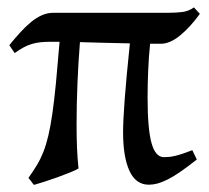

<svg xmlns="http://www.w3.org/2000/svg" viewBox="-20 -489 571 524"><path d="M517.1 -53.7Q491.2 -33.2 471.7 -19.8Q452.1 -6.3 436.8 1.2Q421.4 8.8 409.2 12Q397 15.1 386.2 15.1Q350.6 15.1 333.3 -22.7Q315.9 -60.5 315.9 -127.9Q315.9 -159.2 320.3 -218Q324.7 -276.9 334.5 -370.6Q300.8 -371.1 268.3 -372.1Q235.8 -373 198.2 -374Q193.8 -319.8 191.4 -262Q189 -204.1 189 -148.9Q189 -113.8 190.2 -85Q191.4 -56.2 194.3 -29.3Q187.5 -24.9 171.9 -18.6Q156.2 -12.2 137.9 -5.6Q119.6 1 101.6 6.8Q83.5 12.7 72.8 15.6Q71.3 14.2 68.8 11Q66.4 7.8 64 4.4Q61 0.5 57.6 -3.4Q70.8 -22 80.8 -38.6Q90.8 -55.2 98.4 -74.5Q106 -93.8 111.8 -118.4Q117.7 -143.1 122.8 -178.2Q127.9 -213.4 132.6 -261.5Q137.2 -309.6 142.6 -375H119.6Q104 -375 91.8 -373.8Q79.6 -372.6 68.1 -369.4Q56.6 -366.2 45.2 -360.1Q33.7 -354 20 -344.2L5.4 -365.7Q20 -383.8 34.7 -399.9Q49.3 -416 64 -428.2Q78.6 -440.4 94 -447.3Q109.4 -454.1 125.5 -454.1H438.5Q459 -454.1 476.6 -456.1Q494.1 -458 509.3 -468.8L525.4 -451.2Q499 -414.6 471.4 -392.1Q443.8 -369.6 418.9 -369.6H389.6Q385.7 -331.1 384.3 -293.5Q382.8 -255.9 382.8 -223.1Q382.8 -136.7 393.6 -98.4Q404.3 -60.1 427.2 -60.1Q434.6 -60.1 441.7 -60.8Q448.7 -61.5 457.5 -63.5Q466.3 -65.4 477.8 -69.3Q489.3 -73.2 504.9 -79.1Z"/></svg>

Font: Gentium Book Basic
Style: Regular
Weight: 400
Designer: J. Victor Gaultney and Annie Olsen
Foundry: SIL International
Version: Version 1.102; 2013; Maintenance release